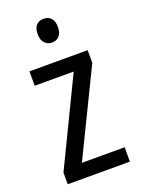

<svg xmlns="http://www.w3.org/2000/svg" viewBox="-141 -802 635 865"><g transform="rotate(-20 176.5 -369.0)"><path d="M327 0H29V-56L228 -468H41V-537H320V-476L122 -69H327ZM182 -738Q204 -738 217 -723.5Q230 -709 230 -681Q230 -654 217 -639Q204 -624 182 -624Q160 -624 146.5 -639Q133 -654 133 -681Q133 -710 146 -724Q159 -738 182 -738Z"/></g></svg>

Font: Noto Sans Thai Condensed
Style: Regular
Weight: 400
Width: 3
Designer: Monotype Design Team
Foundry: Monotype Imaging Inc.
Version: Version 2.002